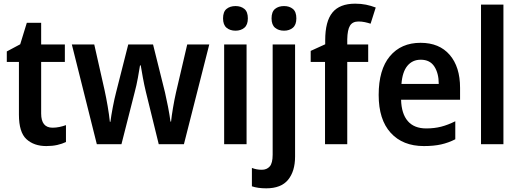

<svg xmlns="http://www.w3.org/2000/svg" viewBox="-20 -785 2830 1045"><path d="M266 -90Q285 -90 304 -94Q323 -98 339 -104V-12Q318 -2 291.5 4Q265 10 232 10Q165 10 124 -27.5Q83 -65 83 -161V-448H17V-505L90 -544L126 -661H204V-543H333V-448H204V-167Q204 -90 266 -90Z M774 -285Q765 -322 757.5 -363Q750 -404 746 -429H742Q738 -403 730.5 -361.5Q723 -320 713 -283L641 0H507L371 -543H493L549 -295Q558 -254 566 -207Q574 -160 578 -122H581Q585 -155 594 -202Q603 -249 612 -283L678 -543H813L878 -282Q886 -248 894.5 -204Q903 -160 908 -123H911Q914 -153 921.5 -197.5Q929 -242 938 -282L999 -543H1119L981 0H844Z M1262 -752Q1291 -752 1310 -736.5Q1329 -721 1329 -685Q1329 -650 1310 -634Q1291 -618 1262 -618Q1232 -618 1213 -634Q1194 -650 1194 -685Q1194 -721 1213 -736.5Q1232 -752 1262 -752ZM1322 -543V0H1200V-543Z M1458 -685Q1458 -721 1477 -736.5Q1496 -752 1526 -752Q1555 -752 1574 -736.5Q1593 -721 1593 -685Q1593 -650 1574 -634Q1555 -618 1526 -618Q1496 -618 1477 -634Q1458 -650 1458 -685ZM1429 240Q1383 240 1351 229V129Q1364 134 1377 136.5Q1390 139 1405 139Q1432 139 1448 121Q1464 103 1464 57V-543H1586V67Q1586 147 1548 193.5Q1510 240 1429 240Z M1984 -448H1870V0H1749V-448H1671V-508L1750 -544V-566Q1750 -669 1789.5 -717Q1829 -765 1913 -765Q1945 -765 1972 -759.5Q1999 -754 2025 -744L1997 -656Q1982 -661 1965.5 -664.5Q1949 -668 1931 -668Q1899 -668 1885 -645.5Q1871 -623 1870 -571V-543H1984Z M2269 -552Q2371 -552 2427.5 -486.5Q2484 -421 2484 -307V-242H2163Q2165 -166 2199.5 -126Q2234 -86 2300 -86Q2344 -86 2381 -95.5Q2418 -105 2458 -125V-27Q2421 -8 2381 1Q2341 10 2287 10Q2172 10 2106.5 -62Q2041 -134 2041 -268Q2041 -406 2102 -479Q2163 -552 2269 -552ZM2270 -460Q2225 -460 2197.5 -427Q2170 -394 2165 -328H2368Q2368 -386 2344 -423Q2320 -460 2270 -460Z M2720 0H2598V-760H2720Z"/></svg>

Font: Noto Sans Khmer SemiCondensed SemiBold
Style: Regular
Weight: 600
Width: 4
Designer: Danh Hong and the Monotype Design Team
Foundry: Monotype Imaging Inc.
Version: Version 2.004; ttfautohint (v1.8.4.7-5d5b)